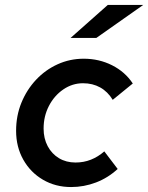

<svg xmlns="http://www.w3.org/2000/svg" viewBox="-20 -745 598 775"><path d="M267 10Q204 10 153.5 -19.5Q103 -49 74 -100.5Q45 -152 45 -217Q45 -278 66.5 -330.5Q88 -383 125.5 -423Q163 -463 212.5 -485.5Q262 -508 318 -508Q380 -508 432.5 -481.5Q485 -455 516 -408L435 -342Q415 -375 384.5 -392Q354 -409 315 -409Q272 -409 235.5 -384Q199 -359 177.5 -317.5Q156 -276 156 -226Q156 -186 172.5 -155Q189 -124 218 -106.5Q247 -89 285 -89Q318 -89 347 -100.5Q376 -112 401 -134L455 -63Q416 -27 367.5 -8.5Q319 10 267 10ZM265 -592 415 -725H558L369 -592Z"/></svg>

Font: Red Hat Text SemiBold
Style: Italic
Weight: 600
Italic angle: -12°
Designer: Pentagram, MCKL
Foundry: Pentagram, MCKL
Version: Version 1.023